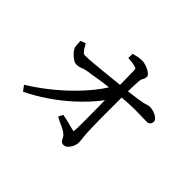

<svg xmlns="http://www.w3.org/2000/svg" viewBox="-164 -1040 1328 1328"><g transform="rotate(45 500.0 -376.0)"><path d="M563 -98Q566 -121 566 -167.5Q566 -214 565.5 -251Q565 -288 565 -340Q564 -370 564 -399Q507 -321 413 -236Q347 -177 273.5 -127.5Q200 -78 122 -40L93 -79Q237 -168 358 -286Q419 -345 467 -406Q499 -445 521 -482Q490 -479 459 -474L338 -455Q308 -450 291.5 -442Q275 -434 249 -434Q234 -434 215.5 -446.5Q197 -459 182.5 -475Q168 -491 162 -504Q155 -521 155 -562V-570L192 -584L197 -575Q212 -546 226 -531Q236 -520 248 -520H249H250Q293 -520 409 -532Q534 -546 563 -548V-579Q561 -647 561 -691L559 -702Q548 -711 515 -716Q499 -718 472 -720L473 -762Q493 -767 512 -771Q531 -775 552.5 -775Q574 -775 597 -766.5Q620 -758 636 -746Q655 -733 655 -719Q655 -705 651 -697.5Q647 -690 643 -682Q639 -674 637 -656Q634 -608 634 -584.5Q634 -561 634 -555Q677 -560 716 -566Q771 -574 798 -584Q807 -587 818.5 -587Q830 -587 845.5 -583Q861 -579 875 -572Q889 -565 899 -555Q909 -545 909 -532Q909 -519 900 -508.5Q891 -498 876 -498Q852 -498 821.5 -499Q791 -500 763 -500Q697 -500 633 -494V-342Q633 -257 635 -198Q637 -139 639 -120Q641 -101 642.5 -89Q644 -77 644 -65Q644 -45 635 -25Q626 -5 611.5 9Q597 23 579.5 23Q562 23 553 9Q546 -1 541.5 -11Q537 -21 530 -27Q511 -45 480 -58.5Q449 -72 415 -91L433 -124Q471 -117 504 -108Q552 -95 556.5 -95Q561 -95 563 -95Q563 -96 563 -97Z"/></g></svg>

Font: Early Summer Mincho Screen
Style: Regular
Weight: 400
Designer: GuiWonder
Version: Version 1.002